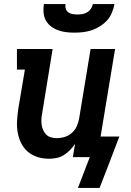

<svg xmlns="http://www.w3.org/2000/svg" viewBox="-20 -770 640 941"><path d="M345 -610Q324 -610 303.5 -612.5Q283 -615 264 -622Q245 -629 229.5 -641Q214 -653 204.5 -670.5Q195 -688 193.5 -708.5Q192 -729 195 -750H301Q299 -738 302.5 -727Q306 -716 315 -709.5Q324 -703 336 -701Q348 -699 359 -699Q372 -699 384 -701Q396 -703 407 -709.5Q418 -716 425.5 -727Q433 -738 435 -750H541Q537 -729 528.5 -708Q520 -687 505 -670.5Q490 -654 470.5 -641.5Q451 -629 430 -622Q409 -615 387.5 -612.5Q366 -610 345 -610ZM362 151 420 0H337L348 -65Q337 -49 323 -34.5Q309 -20 292 -9.5Q275 1 256 4.5Q237 8 219 8Q190 8 163.5 -0.5Q137 -9 116.5 -26.5Q96 -44 84 -68Q72 -92 67 -119.5Q62 -147 63.5 -175.5Q65 -204 69 -233L102 -429H63V-530H238L187 -217Q184 -202 183 -187.5Q182 -173 184 -159Q186 -145 191.5 -132.5Q197 -120 206.5 -110.5Q216 -101 229.5 -97Q243 -93 258 -93Q278 -93 297.5 -99Q317 -105 332.5 -119Q348 -133 356.5 -152Q365 -171 368 -190L424 -530H544L473 -101H565L517 25L468 151Z"/></svg>

Font: Iosevka Slab Extended
Style: Bold Italic
Weight: 700
Width: 7
Italic angle: -9°
Monospace: yes
Designer: Belleve Invis
Foundry: Belleve Invis
Version: Version 11.1.0; ttfautohint (v1.8.3)